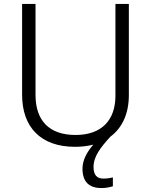

<svg xmlns="http://www.w3.org/2000/svg" viewBox="-20 -734 765 973"><path d="M454 112C454 59 489 14 539 -41C601 -87 633 -160 633 -252V-714H565V-249C565 -127 497 -50 363 -50C230 -50 160 -122 160 -253V-714H92V-254C92 -90 186 10 360 10C394 10 425 6 453 -1C423 33 398 76 398 120C398 187 431 219 494 219C518 219 535 215 552 210V165C541 168 525 171 504 171C472 171 454 154 454 112Z"/></svg>

Font: Noto Sans Syriac Light
Style: Regular
Weight: 300
Designer: Patrick Giasson and the Monotype Design Team
Foundry: Monotype Imaging Inc.
Version: Version 3.000